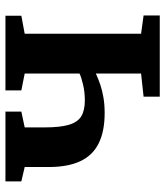

<svg xmlns="http://www.w3.org/2000/svg" viewBox="28 -620 593 688"><g transform="rotate(-90 324.0 -276.5)"><path d="M321 0V-58L404 -67V-229Q385.5 -220.5 364.2 -213.2Q343 -206 318 -201.8Q293 -197.5 262.5 -197.5Q197 -197.5 154 -218.8Q111 -240 90 -284.5Q69 -329 69 -398.5V-484L17.5 -496V-553H267.5V-496L211 -484V-412Q211 -357.5 220.2 -326Q229.5 -294.5 250.5 -281.5Q271.5 -268.5 308 -268.5Q337.5 -268.5 364 -274.8Q390.5 -281 404 -287.5V-484L343.5 -496V-553H611V-496L546.5 -484V-67L612 -58V0Z"/></g></svg>

Font: Merriweather 24pt
Style: Bold
Weight: 700
Designer: Eben Sorkin
Foundry: Eben Sorkin
Version: Version 2.100